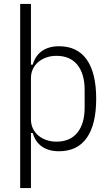

<svg xmlns="http://www.w3.org/2000/svg" viewBox="-20 -760 558 980"><path d="M83 -740H138V-430H147Q161 -477 195.5 -500.5Q230 -524 281 -524Q375 -524 423 -455.5Q471 -387 471 -256Q471 -125 423 -56.5Q375 12 281 12Q230 12 195.5 -11Q161 -34 147 -81H138V200H83ZM268 -37Q338 -37 375 -83Q412 -129 412 -211V-301Q412 -383 375 -429Q338 -475 268 -475Q241 -475 217.5 -467Q194 -459 176 -444Q158 -429 148 -408Q138 -387 138 -361V-151Q138 -125 148 -104Q158 -83 176 -68Q194 -53 217.5 -45Q241 -37 268 -37Z"/></svg>

Font: IBM Plex Sans Cond Light
Style: Regular
Weight: 300
Width: 3
Designer: Mike Abbink, Paul van der Laan, Pieter van Rosmalen
Foundry: Bold Monday
Version: Version 1.3